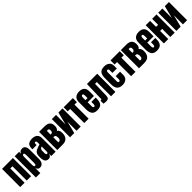

<svg xmlns="http://www.w3.org/2000/svg" viewBox="662 -3043 5469 5469"><g transform="rotate(-45 3396.0 -309.0)"><path d="M210.9 0H35.2V-732.4H473.6V0H297.9V-576.2H210.9Z M721.7 122.1H543.9V-732.4H721.7V-654.3Q738.8 -697.3 768.1 -718.8Q797.4 -740.2 848.1 -740.2Q979 -740.2 979 -551.3V-190.9Q979 -101.1 940.9 -46.6Q902.8 7.8 824.7 7.8Q753.4 7.8 721.7 -78.1ZM763.2 -128.4Q773.9 -128.4 781.2 -133.5Q788.6 -138.7 792.5 -146Q796.4 -153.3 798.6 -166.7Q800.8 -180.2 801.3 -192.1Q801.8 -204.1 801.8 -223.1V-509.3Q801.8 -528.3 801.3 -540.3Q800.8 -552.2 798.6 -565.7Q796.4 -579.1 792.5 -586.4Q788.6 -593.8 781.2 -598.9Q773.9 -604 763.2 -604Q749.5 -604 740.7 -597.2Q731.9 -590.3 728 -575.9Q724.1 -561.5 722.9 -546.9Q721.7 -532.2 721.7 -509.3V-223.1Q721.7 -200.2 722.9 -185.5Q724.1 -170.9 728 -156.5Q731.9 -142.1 740.7 -135.3Q749.5 -128.4 763.2 -128.4Z M1178.7 7.8Q1143.1 7.8 1116.5 -3.2Q1089.8 -14.2 1073.5 -32.7Q1057.1 -51.3 1047.4 -79.6Q1037.6 -107.9 1033.9 -138.9Q1030.3 -169.9 1030.3 -210Q1030.3 -310.1 1061.5 -358.6Q1092.8 -407.2 1176.8 -436L1285.2 -473.1V-548.3Q1285.2 -607.4 1246.6 -607.4Q1211.4 -607.4 1211.4 -559.6V-515.6H1041.5Q1041 -521 1041 -539.6Q1041 -647.5 1091.8 -693.8Q1142.6 -740.2 1255.9 -740.2Q1315.4 -740.2 1361.3 -720Q1407.2 -699.7 1434.3 -658Q1461.4 -616.2 1461.4 -558.1V0H1287.6V-86.9Q1274.9 -41.5 1245.8 -16.8Q1216.8 7.8 1178.7 7.8ZM1247.6 -127.9Q1267.1 -127.9 1275.9 -144.5Q1284.7 -161.1 1284.7 -185.1V-389.2Q1245.6 -373.5 1227.1 -350.6Q1208.5 -327.6 1208.5 -287.1V-192.9Q1208.5 -127.9 1247.6 -127.9Z M1527.8 -732.4H1751Q1860.4 -732.4 1913.8 -683.3Q1967.3 -634.3 1967.3 -533.7Q1967.3 -433.1 1906.7 -394Q1945.8 -369.1 1960.4 -330.3Q1975.1 -291.5 1975.1 -234.9Q1975.1 -125.5 1918.5 -62.7Q1861.8 0 1743.7 0H1527.8ZM1703.6 -134.8H1736.8Q1767.1 -134.8 1782 -158.9Q1796.9 -183.1 1796.9 -234.9Q1796.9 -287.6 1780.3 -312.5Q1763.7 -337.4 1723.6 -337.4Q1711.9 -337.4 1703.6 -336.9ZM1703.6 -596.2V-444.3Q1751 -441.4 1771.2 -462.9Q1791.5 -484.4 1791.5 -526.4Q1791.5 -596.2 1746.1 -596.2Z M2041.5 -732.4H2209V-349.1L2305.7 -732.4H2471.7V0H2304.2V-367.7L2211.4 0H2041.5Z M2517.1 -568.4V-732.4H2887.2V-568.4H2789.6V0H2614.7V-568.4Z M3137.7 7.8Q3024.4 7.8 2975.6 -54.4Q2926.8 -116.7 2926.8 -238.8V-533.2Q2926.8 -633.8 2984.6 -687Q3042.5 -740.2 3146.5 -740.2Q3357.4 -740.2 3357.4 -533.2V-480Q3357.4 -383.3 3355.5 -350.1H3101.6V-208.5Q3101.6 -194.3 3102.1 -184.6Q3102.5 -174.8 3105 -163.1Q3107.4 -151.4 3111.6 -144Q3115.7 -136.7 3123.5 -131.8Q3131.3 -127 3142.6 -127Q3167.5 -127 3175.5 -147.9Q3183.6 -168.9 3183.6 -212.4V-282.7H3357.4V-241.2Q3357.4 -177.7 3346.4 -132.6Q3335.4 -87.4 3310.1 -55.2Q3284.7 -22.9 3241.9 -7.6Q3199.2 7.8 3137.7 7.8ZM3100.6 -535.6V-437H3183.6V-535.6Q3183.6 -609.9 3144.5 -609.9Q3122.6 -609.9 3111.6 -592.5Q3100.6 -575.2 3100.6 -535.6Z M3490.2 7.8Q3462.9 7.8 3432.4 2.9Q3401.9 -2 3391.1 -5.4V-124.5Q3400.4 -122.6 3412.1 -122.6Q3428.7 -122.6 3434.3 -129.6Q3439.9 -136.7 3440.4 -155.3L3455.1 -732.4H3869.1V0H3693.4V-573.2H3622.1L3610.4 -114.3Q3608.9 -49.3 3583.5 -20.8Q3558.1 7.8 3490.2 7.8Z M4159.7 7.8Q4039.6 7.8 3986.6 -53.5Q3933.6 -114.7 3933.6 -240.2V-465.8Q3933.6 -537.6 3944.1 -586.7Q3954.6 -635.7 3980 -671.4Q4005.4 -707 4048.8 -723.6Q4092.3 -740.2 4157.2 -740.2Q4251 -740.2 4310.3 -690.9Q4369.6 -641.6 4369.6 -554.2V-442.4H4191.4V-544.9Q4191.4 -573.7 4183.1 -589.4Q4174.8 -605 4152.3 -605Q4109.4 -605 4109.4 -543.9V-189Q4109.4 -164.1 4119.9 -146.5Q4130.4 -128.9 4151.4 -128.9Q4172.9 -128.9 4182.6 -146Q4192.4 -163.1 4192.4 -189.9V-313H4369.6V-185.1Q4369.6 -95.7 4311.3 -43.9Q4252.9 7.8 4159.7 7.8Z M4405.8 -568.4V-732.4H4775.9V-568.4H4678.2V0H4503.4V-568.4Z M4820.3 -732.4H5043.5Q5152.8 -732.4 5206.3 -683.3Q5259.8 -634.3 5259.8 -533.7Q5259.8 -433.1 5199.2 -394Q5238.3 -369.1 5252.9 -330.3Q5267.6 -291.5 5267.6 -234.9Q5267.6 -125.5 5210.9 -62.7Q5154.3 0 5036.1 0H4820.3ZM4996.1 -134.8H5029.3Q5059.6 -134.8 5074.5 -158.9Q5089.4 -183.1 5089.4 -234.9Q5089.4 -287.6 5072.8 -312.5Q5056.2 -337.4 5016.1 -337.4Q5004.4 -337.4 4996.1 -336.9ZM4996.1 -596.2V-444.3Q5043.5 -441.4 5063.7 -462.9Q5084 -484.4 5084 -526.4Q5084 -596.2 5038.6 -596.2Z M5539.1 7.8Q5425.8 7.8 5377 -54.4Q5328.1 -116.7 5328.1 -238.8V-533.2Q5328.1 -633.8 5386 -687Q5443.8 -740.2 5547.9 -740.2Q5758.8 -740.2 5758.8 -533.2V-480Q5758.8 -383.3 5756.8 -350.1H5502.9V-208.5Q5502.9 -194.3 5503.4 -184.6Q5503.9 -174.8 5506.3 -163.1Q5508.8 -151.4 5512.9 -144Q5517.1 -136.7 5524.9 -131.8Q5532.7 -127 5543.9 -127Q5568.8 -127 5576.9 -147.9Q5585 -168.9 5585 -212.4V-282.7H5758.8V-241.2Q5758.8 -177.7 5747.8 -132.6Q5736.8 -87.4 5711.4 -55.2Q5686 -22.9 5643.3 -7.6Q5600.6 7.8 5539.1 7.8ZM5502 -535.6V-437H5585V-535.6Q5585 -609.9 5545.9 -609.9Q5523.9 -609.9 5512.9 -592.5Q5502 -575.2 5502 -535.6Z M5822.3 -732.4H5998V-491.2H6081.1V-732.4H6256.8V0H6081.1V-327.1H5998V0H5822.3Z M6327.1 -732.4H6494.6V-349.1L6591.3 -732.4H6757.3V0H6589.8V-367.7L6497.1 0H6327.1Z"/></g></svg>

Font: Anton
Style: Regular
Weight: 400
Designer: Vernon Adams, Tural Alisoy
Foundry: Vernon Adams
Version: Version 2.300